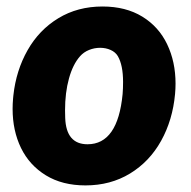

<svg xmlns="http://www.w3.org/2000/svg" viewBox="-20 -558 585 588"><path d="M21 -266.1Q29.3 -342.3 64.5 -404.3Q99.6 -466.3 158.7 -502.2Q217.8 -538.1 293.9 -538.1Q365.2 -538.1 415.8 -507.1Q466.3 -476.1 491.9 -422.4Q517.6 -368.7 517.6 -301.8Q517.6 -286.1 516.1 -270Q508.8 -190.4 473.4 -126.7Q438 -63 378.2 -26.6Q318.4 9.8 241.7 9.8Q170.9 9.8 120.6 -21Q70.3 -51.8 44.4 -104.7Q18.6 -157.7 18.6 -224.6Q18.6 -239.7 20 -255.9ZM248 -116.2Q340.8 -116.2 355.5 -270Q356.9 -287.1 356.9 -307.1Q356.9 -358.4 340.8 -386.2Q333.5 -398.4 318.8 -405Q304.2 -411.6 286.6 -411.6Q269 -411.6 252.7 -405Q236.3 -398.4 225.1 -385.7Q203.1 -360.8 191.2 -317.6Q179.2 -274.4 179.2 -219.7Q179.2 -204.6 179.7 -196.8Q182.6 -116.2 248 -116.2Z"/></svg>

Font: Mardoto Black
Style: Italic
Weight: 900
Italic angle: -12°
Designer: Christian Robertson, Vahan Hovhannisyan
Foundry: Google
Version: Version 1.000